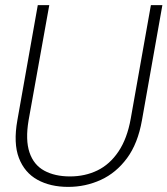

<svg xmlns="http://www.w3.org/2000/svg" viewBox="-20 -720 656 752"><path d="M247 12Q177 12 126.5 -16Q76 -44 54 -101.5Q32 -159 48 -249L128 -700H173L92 -249Q79 -172 95.5 -123Q112 -74 153.5 -51.5Q195 -29 254 -29Q313 -29 361.5 -52.5Q410 -76 444 -126.5Q478 -177 492 -255L571 -700H616L536 -249Q520 -158 477.5 -100.5Q435 -43 375 -15.5Q315 12 247 12Z"/></svg>

Font: DM Sans 36pt ExtraLight
Style: Italic
Weight: 250
Italic angle: -10°
Designer: Colophon Foundry, Jonny Pinhorn
Foundry: Colophon Foundry
Version: Version 4.004;gftools[0.9.30]